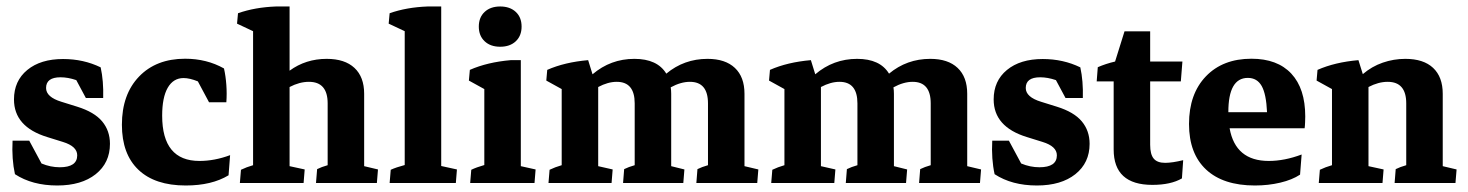

<svg xmlns="http://www.w3.org/2000/svg" viewBox="-20 -568 4557 596"><path d="M157.7 7.8Q80.1 7.8 26.4 -27.3Q16.1 -74.2 19 -131.3H70.8L108.9 -60.5Q136.7 -48.8 165.5 -48.8Q219.7 -48.8 219.7 -85.9Q219.7 -113.8 175.3 -127.4L126.5 -142.6Q23.4 -174.3 23.4 -259.3Q23.4 -316.9 64.7 -350.8Q106 -384.8 175.8 -384.8Q239.3 -384.8 292.5 -358.9Q301.8 -316.9 300.3 -263.7H246.6L216.8 -319.3Q190.9 -328.1 168 -328.1Q123 -328.1 123 -294.9Q123 -266.6 170.9 -252L219.7 -236.8Q272.9 -220.2 297.1 -191.2Q321.3 -162.1 321.3 -121.6Q321.3 -62.5 277.1 -27.3Q232.9 7.8 157.7 7.8Z M556.6 7.8Q460.9 7.8 409.7 -41Q358.4 -89.8 358.4 -180.7Q358.4 -274.9 411.6 -330.3Q464.8 -385.7 554.7 -385.7Q621.6 -385.7 675.3 -355.5Q680.7 -331.5 682.6 -304.4Q684.6 -277.3 682.6 -250.5H628.9L594.2 -315.4Q568.8 -325.7 549.8 -325.7Q518.1 -325.7 500.7 -295.7Q483.4 -265.6 483.4 -209Q483.4 -68.4 599.1 -68.4Q646 -68.4 694.3 -86.4L689.5 -23.9Q637.2 7.8 556.6 7.8Z M724.6 0 728 -41Q745.1 -49.3 765.6 -55.2V-471.2L715.8 -494.6L718.8 -526.9Q771 -545.4 836.9 -547.9H878.9V-348.6Q929.2 -385.3 994.1 -385.3Q1050.3 -385.3 1080.3 -357.2Q1110.4 -329.1 1110.4 -276.9V-52.2L1153.3 -42L1149.9 0H960.9L964.4 -43Q978 -49.8 997.1 -55.2V-247.1Q997.1 -314 939 -314Q909.7 -314 878.9 -297.9V-52.2L925.8 -42L922.4 0Z M1189.5 0 1192.9 -41Q1210 -48.8 1236.3 -55.7V-471.2L1186.5 -494.6L1189.5 -526.9Q1241.7 -545.4 1307.6 -547.9H1349.6V-52.7L1398.4 -42L1395 0Z M1439.5 0 1442.9 -41Q1459 -48.8 1483.4 -55.7V-291.5L1435.5 -317.9L1438.5 -351.1Q1492.7 -375 1565.4 -381.3H1596.7V-52.2L1642.6 -42L1639.2 0ZM1532.7 -422.9Q1502.4 -422.9 1484.4 -439.9Q1466.3 -457 1466.3 -485.4Q1466.3 -514.2 1484.4 -531Q1502.4 -547.9 1532.7 -547.9Q1563 -547.9 1581.1 -531Q1599.1 -514.2 1599.1 -485.4Q1599.1 -457 1581.1 -439.9Q1563 -422.9 1532.7 -422.9Z M1682.6 0 1686 -41Q1703.1 -49.3 1723.6 -55.2V-291.5L1675.8 -317.9L1678.7 -351.1Q1732.9 -375 1805.7 -381.3L1819.3 -337.4Q1875.5 -385.3 1949.2 -385.3Q2020.5 -385.3 2048.3 -339.4Q2103.5 -385.3 2176.3 -385.3Q2231.4 -385.3 2261.2 -357.2Q2291 -329.1 2291 -276.9V-52.2L2334 -42L2330.6 0H2141.6L2145 -43Q2158.7 -49.8 2177.7 -55.2V-247.1Q2177.7 -314 2121.6 -314Q2093.3 -314 2062 -296.9Q2063.5 -287.6 2063.5 -276.9V-52.2L2104.5 -42L2101.1 0H1914.1L1917.5 -43Q1931.2 -49.8 1950.2 -55.2V-247.1Q1950.2 -314 1894.5 -314Q1867.2 -314 1836.9 -297.9V-52.2L1881.8 -42L1878.4 0Z M2374 0 2377.4 -41Q2394.5 -49.3 2415 -55.2V-291.5L2367.2 -317.9L2370.1 -351.1Q2424.3 -375 2497.1 -381.3L2510.7 -337.4Q2566.9 -385.3 2640.6 -385.3Q2711.9 -385.3 2739.7 -339.4Q2794.9 -385.3 2867.7 -385.3Q2922.9 -385.3 2952.6 -357.2Q2982.4 -329.1 2982.4 -276.9V-52.2L3025.4 -42L3022 0H2833L2836.4 -43Q2850.1 -49.8 2869.1 -55.2V-247.1Q2869.1 -314 2813 -314Q2784.7 -314 2753.4 -296.9Q2754.9 -287.6 2754.9 -276.9V-52.2L2795.9 -42L2792.5 0H2605.5L2608.9 -43Q2622.6 -49.8 2641.6 -55.2V-247.1Q2641.6 -314 2585.9 -314Q2558.6 -314 2528.3 -297.9V-52.2L2573.2 -42L2569.8 0Z M3198.7 7.8Q3121.1 7.8 3067.4 -27.3Q3057.1 -74.2 3060.1 -131.3H3111.8L3149.9 -60.5Q3177.7 -48.8 3206.5 -48.8Q3260.7 -48.8 3260.7 -85.9Q3260.7 -113.8 3216.3 -127.4L3167.5 -142.6Q3064.5 -174.3 3064.5 -259.3Q3064.5 -316.9 3105.7 -350.8Q3147 -384.8 3216.8 -384.8Q3280.3 -384.8 3333.5 -358.9Q3342.8 -316.9 3341.3 -263.7H3287.6L3257.8 -319.3Q3231.9 -328.1 3209 -328.1Q3164.1 -328.1 3164.1 -294.9Q3164.1 -266.6 3211.9 -252L3260.7 -236.8Q3314 -220.2 3338.1 -191.2Q3362.3 -162.1 3362.3 -121.6Q3362.3 -62.5 3318.1 -27.3Q3273.9 7.8 3198.7 7.8Z M3557.1 5.9Q3437 5.9 3437 -104V-315.4H3384.3L3387.7 -359.4Q3412.1 -370.1 3441.4 -377L3470.7 -470.7H3550.3V-377H3650.4L3645.5 -315.4H3550.3V-118.7Q3550.3 -88.9 3561.3 -75.7Q3572.3 -62.5 3596.7 -62.5Q3618.7 -62.5 3652.8 -70.8L3648.9 -14.2Q3614.3 5.9 3557.1 5.9Z M3875.5 7.8Q3776.9 7.8 3723.9 -41.7Q3670.9 -91.3 3670.9 -183.1Q3670.9 -276.4 3723.4 -331.1Q3775.9 -385.7 3864.7 -385.7Q3945.3 -385.7 3988.5 -339.4Q4031.7 -293 4031.7 -206.5Q4031.7 -199.2 4031.2 -188Q4030.8 -176.8 4029.8 -169.9H3796.9Q3814.9 -68.4 3918.5 -68.4Q3967.3 -68.4 4020.5 -88.4L4015.6 -25.9Q3991.2 -9.8 3954.1 -1Q3917 7.8 3875.5 7.8ZM3793 -220.2V-219.7H3913.1Q3910.6 -275.9 3896.5 -301Q3882.3 -326.2 3853.5 -326.2Q3793 -326.2 3793 -220.2Z M4073.7 0 4077.1 -41Q4094.2 -49.3 4114.7 -55.2V-291.5L4066.9 -317.9L4069.8 -351.1Q4124 -375 4196.8 -381.3L4210.4 -337.9Q4238.3 -361.8 4272.2 -373.5Q4306.2 -385.3 4342.3 -385.3Q4398.9 -385.3 4428.7 -357.2Q4458.5 -329.1 4458.5 -276.9V-52.2L4501.5 -42L4498 0H4309.1L4312.5 -43Q4326.2 -49.8 4345.2 -55.2V-247.1Q4345.2 -314 4287.6 -314Q4258.8 -314 4228 -297.9V-52.2L4274.9 -42L4271.5 0Z"/></svg>

Font: Markazi Text
Style: Bold
Weight: 700
Designer: Borna Izadpanah (Arabic designer), Fiona Ross (Arabic design director) and Florian Runge (Latin designer)
Foundry: Borna Izadpanah and Florian Runge
Version: Version 1.001; ttfautohint (v1.8.3)